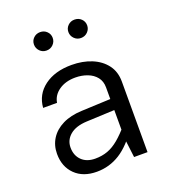

<svg xmlns="http://www.w3.org/2000/svg" viewBox="-131 -803 807 907"><g transform="rotate(-20 272.5 -350.0)"><path d="M457.4 -354.8Q457.4 -404.5 431.2 -439Q405 -473.5 360.4 -491.7Q315.7 -509.9 260.2 -509.9Q176 -509.9 123.2 -470.5Q70.4 -431 65.4 -365H135.3Q141.4 -402.1 174.5 -425Q207.6 -447.9 256.6 -447.9Q289.4 -447.9 317.1 -437.3Q344.7 -426.8 361.3 -406Q377.8 -385.1 377.8 -354.8V-97.6L389.8 0H457.4ZM420.8 -135.7 394.8 -161.1Q362.7 -123.1 334.7 -99.7Q306.7 -76.3 278.3 -65.9Q250 -55.5 215.9 -55.5Q172.5 -55.5 147.7 -80.1Q122.9 -104.7 122.9 -144.2Q122.9 -182 152.2 -206.7Q181.6 -231.5 236.4 -234.2L413 -242V-297.4L231.5 -289.5Q175 -287.2 135 -267.2Q95.1 -247.3 73.9 -214.1Q52.7 -180.8 52.7 -138.1Q52.7 -73.6 92.9 -34.1Q133.1 5.4 201.6 5.4Q264.8 5.4 318.1 -28Q371.3 -61.4 420.8 -135.7ZM127 -660.7Q127 -641.6 140.5 -627.8Q154.1 -614 173.8 -614Q194 -614 207.5 -627.8Q221.1 -641.6 221.1 -660.7Q221.1 -679.8 207.5 -693.1Q194 -706.4 173.8 -706.4Q154.1 -706.4 140.5 -693.1Q127 -679.8 127 -660.7ZM300 -660.7Q300 -641.6 313.6 -627.8Q327.1 -614 346.9 -614Q367 -614 380.7 -627.8Q394.3 -641.6 394.3 -660.7Q394.3 -679.8 380.7 -693.1Q367 -706.4 346.9 -706.4Q327.1 -706.4 313.6 -693.1Q300 -679.8 300 -660.7Z"/></g></svg>

Font: Estedad-FD VF
Style: Regular
Weight: 100
Designer: Amin Abedi
Version: Version 7.3